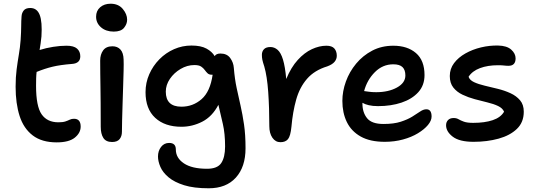

<svg xmlns="http://www.w3.org/2000/svg" viewBox="-20 -753 2886 1033"><path d="M285 13Q205 13 156 -24.5Q107 -62 85.5 -129Q64 -196 64 -286Q64 -338 69.5 -380Q75 -422 81.5 -460Q88 -498 91 -538Q94 -584 94 -612Q94 -640 96 -665Q97 -683 107.5 -696.5Q118 -710 143 -710Q179 -710 193.5 -673Q208 -636 203 -557Q201 -537 198.5 -519Q196 -501 193 -484Q228 -495 266 -501Q304 -507 338 -507Q377 -507 394.5 -491.5Q412 -476 412 -450Q412 -412 367 -409Q304 -404 262.5 -394Q221 -384 177 -366Q175 -349 174.5 -330.5Q174 -312 174 -291Q174 -181 204 -138Q234 -95 294 -95Q318 -95 331.5 -99.5Q345 -104 355 -109Q365 -114 378 -114Q414 -114 414 -72Q414 -38 382.5 -12.5Q351 13 285 13Z M583 11Q550 11 536 -11Q522 -33 522 -71Q522 -145 521.5 -196.5Q521 -248 520.5 -285.5Q520 -323 519.5 -356Q519 -389 519 -427Q519 -460 535 -482Q551 -504 585 -504Q612 -504 628 -486.5Q644 -469 645 -433Q646 -411 645 -372.5Q644 -334 642.5 -287.5Q641 -241 639.5 -194Q638 -147 637 -107Q636 -67 636 -44Q636 -20 623.5 -4.5Q611 11 583 11ZM592 -583Q550 -583 523.5 -606Q497 -629 497 -663Q497 -695 519 -714Q541 -733 575 -733Q617 -733 640.5 -705Q664 -677 664 -647Q664 -624 647.5 -603.5Q631 -583 592 -583Z M1103 260Q1023 260 970.5 243.5Q918 227 887 201Q856 175 843 145Q830 115 830 89Q830 59 846.5 37.5Q863 16 890 16Q926 16 926 51Q926 97 969.5 126Q1013 155 1094 155Q1150 155 1170.5 124Q1191 93 1191 35Q1191 -34 1179 -86Q1167 -138 1155 -189Q1122 -126 1068.5 -98.5Q1015 -71 956 -71Q867 -71 815 -119Q763 -167 763 -257Q763 -308 783 -353.5Q803 -399 837.5 -434Q872 -469 916.5 -488.5Q961 -508 1010 -508Q1061 -508 1091 -491.5Q1121 -475 1135 -451Q1143 -465 1166 -465Q1201 -465 1218.5 -441Q1236 -417 1238 -388Q1243 -327 1253.5 -278.5Q1264 -230 1274.5 -183.5Q1285 -137 1293 -82.5Q1301 -28 1301 45Q1301 145 1249 202.5Q1197 260 1103 260ZM872 -260Q872 -179 956 -179Q1018 -179 1064.5 -219.5Q1111 -260 1124 -351Q1122 -351 1119 -351Q1105 -351 1097 -358.5Q1089 -366 1081.5 -376.5Q1074 -387 1062 -395Q1050 -403 1026 -403Q987 -403 951.5 -382Q916 -361 894 -328.5Q872 -296 872 -260Z M1489 12Q1462 12 1445.5 -12Q1429 -36 1429 -74Q1429 -174 1423 -258.5Q1417 -343 1402 -395Q1394 -419 1391.5 -431.5Q1389 -444 1389 -458Q1389 -476 1400 -488Q1411 -500 1435 -500Q1456 -500 1473.5 -485Q1491 -470 1502.5 -432.5Q1514 -395 1520 -328Q1546 -391 1582 -430.5Q1618 -470 1658 -488.5Q1698 -507 1736 -507Q1766 -507 1779 -492Q1792 -477 1792 -453Q1792 -435 1780 -420.5Q1768 -406 1741 -396Q1672 -375 1632 -329Q1592 -283 1573.5 -217Q1555 -151 1548 -71Q1543 -21 1529.5 -4.5Q1516 12 1489 12Z M2050 10Q1971 10 1920.5 -18.5Q1870 -47 1846 -96.5Q1822 -146 1822 -210Q1822 -262 1841 -314.5Q1860 -367 1896 -410.5Q1932 -454 1982.5 -480.5Q2033 -507 2096 -507Q2172 -507 2218 -467.5Q2264 -428 2264 -349Q2264 -294 2230.5 -257Q2197 -220 2140.5 -201Q2084 -182 2014 -182Q1985 -182 1964 -187Q1943 -192 1930 -200V-195Q1930 -148 1955 -117Q1980 -86 2043 -86Q2099 -86 2136 -98Q2173 -110 2198 -125.5Q2223 -141 2240.5 -153Q2258 -165 2274 -165Q2302 -165 2302 -126Q2302 -104 2282.5 -80.5Q2263 -57 2228.5 -36Q2194 -15 2148 -2.5Q2102 10 2050 10ZM2096 -407Q2039 -407 1997 -365Q1955 -323 1939 -263Q1949 -262 1964.5 -259.5Q1980 -257 2004 -257Q2070 -257 2115.5 -282Q2161 -307 2161 -347Q2161 -377 2145.5 -392Q2130 -407 2096 -407Z M2528 10Q2452 10 2416 -17.5Q2380 -45 2380 -79Q2380 -96 2390.5 -107Q2401 -118 2421 -118Q2436 -118 2447 -111.5Q2458 -105 2475.5 -98.5Q2493 -92 2526 -92Q2588 -92 2631 -106.5Q2674 -121 2692 -152Q2684 -171 2660 -182.5Q2636 -194 2602.5 -202Q2569 -210 2534 -219.5Q2499 -229 2468.5 -243.5Q2438 -258 2419 -282Q2400 -306 2400 -344Q2400 -383 2423 -413.5Q2446 -444 2484 -465.5Q2522 -487 2568 -498Q2614 -509 2660 -508Q2707 -507 2730.5 -486Q2754 -465 2754 -439Q2754 -399 2716 -399Q2703 -399 2692 -400.5Q2681 -402 2659 -402Q2604 -402 2562.5 -386.5Q2521 -371 2501 -340Q2507 -322 2530.5 -311Q2554 -300 2588 -292Q2622 -284 2658.5 -275Q2695 -266 2726.5 -251.5Q2758 -237 2778 -213.5Q2798 -190 2798 -152Q2798 -95 2761 -59.5Q2724 -24 2662.5 -7Q2601 10 2528 10Z"/></svg>

Font: Shantell Sans Normal
Style: Regular
Weight: 500
Designer: Stephen Nixon, Anya Danilova, Shantell Martin
Foundry: Arrow Type
Version: Version 1.009;[a7da0bfa3]